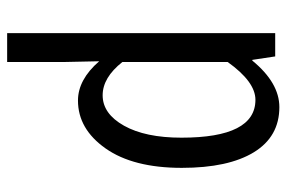

<svg xmlns="http://www.w3.org/2000/svg" viewBox="-153 -440 806 540"><g transform="rotate(90 250.0 -170.0)"><path d="M73.2 212.9V-541H138.7L148.4 -476.6H150.4Q212.9 -552.7 281.2 -552.7Q364.3 -552.7 408.2 -481Q452.1 -409.2 452.1 -278.3Q452.1 -141.6 397.5 -64Q342.8 13.7 262.7 13.7Q204.1 13.7 152.3 -45.9L154.3 48.8V212.9ZM248 -55.7Q299.8 -55.7 333.5 -115.7Q367.2 -175.8 367.2 -277.3Q367.2 -485.4 260.7 -485.4Q210 -485.4 154.3 -407.2V-111.3Q198.2 -55.7 248 -55.7Z"/></g></svg>

Font: GenEi Gothic M SemiLight
Style: Regular
Weight: 350
Designer: o_tamon (Modified); [Source Han Sans]
Ryoko NISHIZUKA  (kana & ideographs); Paul D. Hunt (Latin, Greek & Cyrillic); Wenl
Version: Version 1.1a;Original Version 1.004